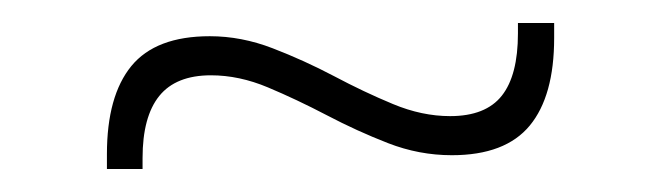

<svg xmlns="http://www.w3.org/2000/svg" viewBox="-20 -379 575 167"><path d="M373 -244Q344.5 -244 317.5 -254.5Q290.5 -265 264.2 -278.8Q238 -292.5 213 -303Q188 -313.5 163.5 -313.5Q133 -313.5 118.5 -295.5Q104 -277.5 104 -241.5V-232H73V-245Q73 -295.5 94.2 -321.5Q115.5 -347.5 162.5 -347.5Q190 -347.5 217.2 -337Q244.5 -326.5 270.5 -312.8Q296.5 -299 321.8 -288.5Q347 -278 371.5 -278Q402.5 -278 416.5 -295.8Q430.5 -313.5 430.5 -350V-359H462V-346Q462 -295.5 440.8 -269.8Q419.5 -244 373 -244Z"/></svg>

Font: Anek Gujarati Medium ExtraLight
Style: Regular
Weight: 250
Version: Version 1.003